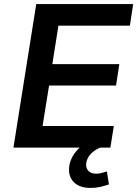

<svg xmlns="http://www.w3.org/2000/svg" viewBox="-20 -725 674 943"><path d="M46 0 158 -705H634L618 -599H267L237 -410H566L550 -305H221L189 -106H539L522 0ZM425 198Q373 198 345 172Q317 146 319 102Q322 56 355 17Q388 -22 438 -42L472 0Q451 9 435.5 22Q420 35 412 50.5Q404 66 403 81Q402 103 415.5 115.5Q429 128 451 128Q465 128 477.5 125Q490 122 505 117L515 181Q493 188 472 193Q451 198 425 198Z"/></svg>

Font: Nunito Sans 10pt
Style: Bold Italic
Weight: 700
Italic angle: -9°
Designer: Vernon Adams
Foundry: Vernon Adams
Version: Version 3.101;gftools[0.9.27]